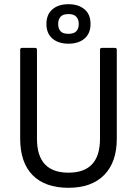

<svg xmlns="http://www.w3.org/2000/svg" viewBox="-20 -883 652 914"><path d="M306 11Q195 11 135.5 -49Q76 -109 76 -224V-646Q76 -655 85 -655H147Q156 -655 156 -646V-222Q156 -61 306 -61Q456 -61 456 -222V-646Q456 -655 465 -655H527Q536 -655 536 -646V-223Q536 -111 476 -50Q416 11 306 11ZM306 -675Q258 -675 229.5 -699.5Q201 -724 201 -769Q201 -814 229.5 -838.5Q258 -863 306 -863Q353 -863 382 -839Q411 -815 411 -769Q411 -724 382.5 -699.5Q354 -675 306 -675ZM306 -722Q332 -722 343.5 -734.5Q355 -747 355 -769Q355 -790 343.5 -803Q332 -816 306 -816Q279 -816 268 -803Q257 -790 257 -769Q257 -747 268 -734.5Q279 -722 306 -722Z"/></svg>

Font: Sofia Sans Semi Condensed
Style: Regular
Weight: 400
Designer: Botio Nikoltchev, Ani Petrova
Foundry: lettersoup
Version: Version 4.100; ttfautohint (v1.8.4.7-5d5b)